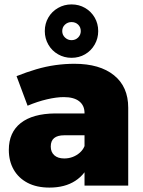

<svg xmlns="http://www.w3.org/2000/svg" viewBox="-20 -841 647 870"><path d="M271 -228Q241 -228 225.5 -215.5Q210 -203 210 -177Q210 -152 226 -137.5Q242 -123 271 -123Q292 -123 310 -130Q328 -137 342 -149.5Q356 -162 363 -179L388 -107Q368 -52 321 -21.5Q274 9 204 9Q146 9 105 -12.5Q64 -34 42 -72.5Q20 -111 20 -162Q20 -241 74 -283.5Q128 -326 230 -327H381V-228ZM363 -329Q363 -363 339 -382Q315 -401 269 -401Q236 -401 193 -391Q150 -381 105 -362L55 -496Q100 -514 144 -527Q188 -540 231.5 -546Q275 -552 317 -552Q432 -552 496.5 -500Q561 -448 561 -353V0H363ZM304 -821Q338 -821 365.5 -805Q393 -789 409 -761.5Q425 -734 425 -700Q425 -667 409 -639Q393 -611 365.5 -595Q338 -579 304 -579Q271 -579 243 -595Q215 -611 199 -639Q183 -667 183 -700Q183 -734 199 -761.5Q215 -789 243 -805Q271 -821 304 -821ZM304 -741Q287 -741 274.5 -729.5Q262 -718 262 -700Q262 -683 274.5 -671Q287 -659 304 -659Q322 -659 334 -671Q346 -683 346 -700Q346 -718 334 -729.5Q322 -741 304 -741Z"/></svg>

Font: Alexandria ExtraBold
Style: Regular
Weight: 800
Designer: Mohamed Gaber
Foundry: Kief Type Foundry
Version: Version 5.100